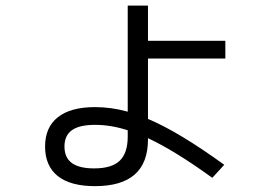

<svg xmlns="http://www.w3.org/2000/svg" viewBox="-20 -632 978 676"><path d="M138.7 -116.2Q138.7 -183.6 183.6 -219.2Q228.5 -254.9 314.5 -254.9Q372.1 -254.9 429.7 -238.8V-612.3H501V-488.3H773.4V-425.8H501V-213.4Q557.1 -189.5 622.8 -149.9Q688.5 -110.4 769.5 -51.8L727.5 -5.9Q595.2 -101.6 501 -145.5V-141.6Q501 -58.6 454.3 -17.6Q407.7 23.4 314.5 23.4Q228 23.4 183.3 -12.2Q138.7 -47.9 138.7 -116.2ZM311.5 -39.1Q373.5 -39.1 401.6 -66.2Q429.7 -93.3 429.7 -151.4V-173.3Q371.1 -192.4 314.5 -192.4Q259.3 -192.4 233.2 -173.6Q207 -154.8 207 -116.2Q207 -77.1 232.9 -58.1Q258.8 -39.1 311.5 -39.1Z"/></svg>

Font: Pretendard
Style: Regular
Weight: 400
Designer: Base glyphs from Inter by Rasmus Andersson; Hangeul glyphs from Noto Sans CJK(Source Han Sans) by Jang Soo-young and Kan
Foundry: Kil Hyung-jin
Version: Version 1.309